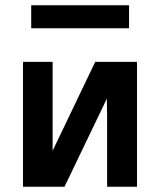

<svg xmlns="http://www.w3.org/2000/svg" viewBox="-20 -706 614 726"><path d="M98 -599V-686H468V-599ZM67 0V-472H179V-205V-136L340 -472H498V0H385V-265Q385 -276 384.5 -299Q384 -322 384 -333L224 0Z"/></svg>

Font: Coval
Style: Bold
Weight: 700
Foundry: Context Ltd
Version: Version 001.000